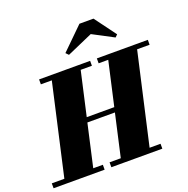

<svg xmlns="http://www.w3.org/2000/svg" viewBox="-216 -1181 1315 1343"><g transform="rotate(-20 442.0 -510.0)"><path d="M568 -924.5 375.5 -840 356 -860 518.5 -1019.5H623L741 -860L723.5 -842.5ZM-45 -36.5H48.5L201.5 -713.5H120V-750H500V-713.5H416.5L343 -388H548L621.5 -713.5H550V-750H929.5V-713.5H836.5L683 -36.5H764.5V0H385V-36.5H468.5L539.5 -351.5H334.5L263.5 -36.5H335V0H-45Z"/></g></svg>

Font: Bodoni* 06pt Fatface
Style: Italic
Weight: 900
Italic angle: -13°
Version: Version 2.3